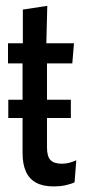

<svg xmlns="http://www.w3.org/2000/svg" viewBox="-20 -646 302 672"><path d="M168 6.5Q130.5 6.5 106.5 -6.5Q82.5 -19.5 70.8 -45.5Q59 -71.5 59 -109.5V-480H144.5V-129.5Q144.5 -98.5 156.8 -85.8Q169 -73 196.5 -73Q211 -73 223.5 -76.5Q236 -80 247 -85L241 -8Q227.5 -1.5 208.8 2.5Q190 6.5 168 6.5ZM9 -233V-297H228V-233ZM8 -424V-494.5H239L233 -424ZM60 -487V-612.5L145.5 -625.5L142 -487Z"/></svg>

Font: Anek Latin Condensed Medium
Style: Regular
Weight: 500
Width: 3
Designer: Yesha Goshar
Foundry: Ek Type
Version: Version 1.003